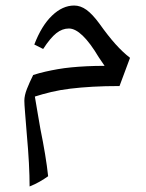

<svg xmlns="http://www.w3.org/2000/svg" viewBox="-20 -504 529 694"><path d="M87 170Q87 132 84.5 85Q82 38 77 -17Q73 -67 70.5 -98Q68 -129 68 -140Q68 -159 77.5 -183Q87 -207 100 -233Q122 -240 144 -245Q166 -250 189 -254Q212 -258 237.5 -260.5Q263 -263 293 -264.5Q323 -266 358 -266L337 -297Q306 -349 279 -375Q252 -401 229 -401Q205 -401 183.5 -384Q162 -367 136 -327L104 -343Q130 -411 168 -447.5Q206 -484 248 -484Q271 -484 292.5 -468.5Q314 -453 339 -419Q371 -374 397.5 -344.5Q424 -315 450 -295L412 -193Q359 -193 315 -190.5Q271 -188 234 -183.5Q197 -179 165.5 -171.5Q134 -164 106 -155Q111 -125 116 -96Q121 -67 126 -38Q136 11 143 53.5Q150 96 154 133Q140 143 123.5 152.5Q107 162 87 170Z"/></svg>

Font: Noto Naskh Arabic UI
Style: Regular
Weight: 400
Designer: Monotype Design Team, David Williams, Mohamad Dakak and Nizar Qandah
Foundry: Monotype Imaging Inc.
Version: Version 2.014